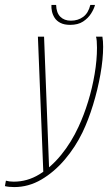

<svg xmlns="http://www.w3.org/2000/svg" viewBox="-100 -644 441 780"><path d="M-42 116Q-52 116 -62.5 115Q-73 114 -80 112L-76 90Q-69 92 -61.5 93Q-54 94 -44 94Q11 94 59.5 64.5Q108 35 149 -15.5Q190 -66 219 -129Q241 -176 258 -231.5Q275 -287 284.5 -343.5Q294 -400 294 -450Q294 -466 293 -477.5Q292 -489 290 -495H316Q319 -477 319 -454Q319 -404 308 -342Q297 -280 278 -218Q259 -156 235 -106Q206 -46 163 4.5Q120 55 68 85.5Q16 116 -42 116ZM76 57 54 -495H79L100 54ZM185 -543Q161 -543 145.5 -551Q130 -559 122 -571.5Q114 -584 111 -598Q108 -612 109 -624H128Q129 -592 145 -576Q161 -560 188 -560Q217 -560 238 -575.5Q259 -591 267 -624H286Q282 -608 270 -589Q258 -570 237.5 -556.5Q217 -543 185 -543Z"/></svg>

Font: Alumni Sans Thin
Style: Italic
Weight: 100
Italic angle: -8°
Designer: Robert E. Leuschke
Foundry: Robert E. Leuschke
Version: Version 1.016